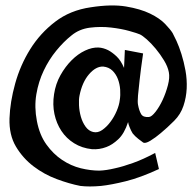

<svg xmlns="http://www.w3.org/2000/svg" viewBox="-20 -715 715 699"><path d="M434.6 -533.2 501 -520.5Q492.2 -460 488.3 -423.3Q484.4 -386.7 482.4 -367.2Q480.5 -343.8 482.4 -334Q486.3 -312.5 493.7 -299.8Q501 -287.1 522.5 -289.1Q532.2 -290 546.4 -308.1Q560.5 -326.2 572.3 -351.6Q584 -377 591.3 -404.8Q598.6 -432.6 594.7 -452.1Q590.8 -472.7 577.1 -495.1Q563.5 -517.6 546.9 -537.6Q530.3 -557.6 514.2 -571.8Q498 -585.9 489.3 -589.8Q480.5 -593.8 451.2 -602.1Q421.9 -610.4 384.3 -614.7Q346.7 -619.1 307.6 -614.3Q268.6 -609.4 240.2 -585.9Q211.9 -563.5 185.1 -530.8Q158.2 -498 139.2 -458Q120.1 -418 112.3 -371.6Q104.5 -325.2 114.3 -274.4Q124 -223.6 148.9 -189Q173.8 -154.3 206.1 -132.8Q238.3 -111.3 273.9 -102.5Q309.6 -93.8 341.8 -93.8Q367.2 -94.7 399.4 -102.5Q426.8 -108.4 463.9 -121.6Q501 -134.8 544.9 -158.2L558.6 -99.6Q491.2 -68.4 438 -55.2Q384.8 -42 347.7 -38.1Q304.7 -34.2 272.5 -38.1Q232.4 -45.9 186.5 -63Q140.6 -80.1 102.1 -109.4Q63.5 -138.7 38.1 -181.2Q12.7 -223.6 14.6 -284.2Q16.6 -343.8 35.2 -410.6Q53.7 -477.5 89.8 -535.6Q126 -593.8 180.7 -635.7Q235.4 -677.7 310.5 -688.5Q385.7 -700.2 438.5 -691.4Q491.2 -682.6 526.4 -665.5Q561.5 -648.4 581.1 -627.9Q600.6 -607.4 608.4 -594.7Q613.3 -585.9 622.6 -565.9Q631.8 -545.9 640.6 -518.1Q649.4 -490.2 655.3 -458Q661.1 -425.8 659.7 -393.1Q658.2 -360.4 647.9 -329.6Q637.7 -298.8 614.3 -275.4Q587.9 -249 565.4 -230.5Q545.9 -213.9 527.3 -202.6Q508.8 -191.4 501 -196.3Q480.5 -210.9 471.7 -219.7Q466.8 -224.6 462.9 -229.5Q460 -234.4 457 -240.2Q455.1 -245.1 451.7 -252.4Q448.2 -259.8 446.3 -270.5Q432.6 -228.5 410.6 -208Q388.7 -187.5 367.2 -179.7Q341.8 -169.9 314.5 -171.9Q278.3 -175.8 250 -193.4Q221.7 -210.9 203.6 -238.3Q185.5 -265.6 178.2 -299.8Q170.9 -334 176.8 -372.1Q182.6 -410.2 200.2 -441.4Q217.8 -472.7 240.7 -495.6Q263.7 -518.6 289.6 -530.8Q315.4 -543 338.9 -542Q356.4 -541 374 -532.2Q388.7 -524.4 404.3 -509.8Q419.9 -495.1 431.6 -467.8ZM319.3 -234.4Q335.9 -230.5 352.1 -241.7Q368.2 -252.9 381.8 -271Q395.5 -289.1 404.8 -311Q414.1 -333 416 -350.6Q418.9 -368.2 417.5 -388.7Q416 -409.2 409.2 -427.2Q402.3 -445.3 389.2 -458Q376 -470.7 355.5 -472.7Q329.1 -473.6 304.2 -444.8Q279.3 -416 269.5 -367.2Q266.6 -353.5 267.6 -332Q268.6 -310.5 274.4 -290Q280.3 -269.5 291.5 -253.9Q302.7 -238.3 319.3 -234.4Z"/></svg>

Font: Irish Grover
Style: Regular
Weight: 400
Designer: Squid
Foundry: Font Diner, Inc DBA Sideshow
Version: Version 1.001